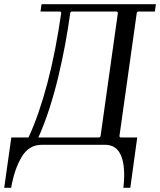

<svg xmlns="http://www.w3.org/2000/svg" viewBox="-46 -690 763 915"><path d="M-26 205 8 -35H90Q115 -89 137.5 -154Q160 -219 180 -294.5Q200 -370 216.5 -454.5Q233 -539 246 -630L241 -635H147L152 -670H697L692 -635H611L606 -630L523 -40L528 -35H608L575 205H542Q549 145 543 98.5Q537 52 515.5 26Q494 0 453 0H153Q92 0 57.5 57.5Q23 115 7 205ZM137 -35H428L433 -40L516 -630L511 -635H294L289 -630Q279 -556 264.5 -478Q250 -400 231.5 -323Q213 -246 189.5 -173Q166 -100 137 -35Z"/></svg>

Font: Brygada 1918
Style: Italic
Weight: 400
Italic angle: -8°
Designer: Mateusz Machalski | Borys Kosmynka | Przemek Hoffer
Foundry: NIEPODLEGLA 2018
Version: Version 3.006